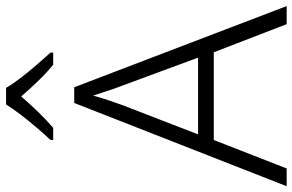

<svg xmlns="http://www.w3.org/2000/svg" viewBox="-190 -798 987 648"><g transform="rotate(-90 304.0 -473.5)"><path d="M547 0 452 -246H156L60 0H0L281 -717H334L608 0ZM339 -556Q335 -566 329 -583Q323 -600 317 -619Q311 -638 306 -653Q301 -636 295.5 -618Q290 -600 284 -584Q278 -568 274 -555L175 -299H434ZM332 -947Q344 -926 365 -898.5Q386 -871 409.5 -844Q433 -817 451 -797V-788H410Q383 -810 355 -839Q327 -868 303 -896Q279 -868 251.5 -839.5Q224 -811 197 -788H156V-797Q175 -817 198 -844Q221 -871 242 -898.5Q263 -926 276 -947Z"/></g></svg>

Font: Noto Sans Cham Light
Style: Regular
Weight: 300
Version: Version 2.002